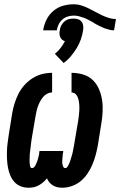

<svg xmlns="http://www.w3.org/2000/svg" viewBox="-20 -871 563 899"><path d="M272 8Q260 8 248.5 5.5Q237 3 227.5 -3Q218 -9 211 -17.5Q204 -26 200 -36Q200 -36 200 -36Q200 -36 200 -36Q192 -26 182 -17.5Q172 -9 161 -3Q150 3 138 5.5Q126 8 114 8Q94 8 76.5 1Q59 -6 47 -19.5Q35 -33 28 -50Q21 -67 17.5 -85.5Q14 -104 13 -123Q12 -142 12.5 -161.5Q13 -181 15.5 -200.5Q18 -220 21 -240L37 -340Q41 -363 48 -386Q55 -409 66 -431Q77 -453 94 -472Q111 -491 132 -504.5Q153 -518 176.5 -524Q200 -530 224 -530V-438Q212 -438 200.5 -432Q189 -426 181 -416Q173 -406 167 -394.5Q161 -383 157 -371.5Q153 -360 150.5 -348Q148 -336 146 -325L129 -225Q128 -218 127 -212Q126 -206 125.5 -200Q125 -194 124 -187.5Q123 -181 122.5 -175Q122 -169 121 -163Q120 -157 119.5 -150.5Q119 -144 119 -138Q119 -132 118.5 -126Q118 -120 118.5 -114Q119 -108 119.5 -102Q120 -96 122 -90Q124 -84 130 -84Q136 -84 140 -88.5Q144 -93 146.5 -98Q149 -103 151 -108Q153 -113 155 -118Q157 -123 158 -128Q159 -133 160.5 -138Q162 -143 163 -148.5Q164 -154 164 -159L165 -164H276V-159Q274 -152 273.5 -145Q273 -138 272.5 -131Q272 -124 271.5 -117.5Q271 -111 272 -104Q273 -97 276 -90.5Q279 -84 286 -84Q292 -84 296 -90.5Q300 -97 303 -103Q306 -109 308 -115.5Q310 -122 312 -128.5Q314 -135 316 -141.5Q318 -148 319.5 -154Q321 -160 322 -166.5Q323 -173 324.5 -179.5Q326 -186 327 -192.5Q328 -199 329 -205L346 -305Q348 -318 349.5 -331Q351 -344 351.5 -357Q352 -370 351 -382.5Q350 -395 347 -407Q344 -419 336 -428.5Q328 -438 315 -438V-530Q343 -530 369.5 -522Q396 -514 414.5 -496Q433 -478 443.5 -453.5Q454 -429 458 -402Q462 -375 460.5 -346.5Q459 -318 454 -290L438 -190Q434 -168 428 -145.5Q422 -123 413 -101.5Q404 -80 390.5 -59.5Q377 -39 358.5 -23.5Q340 -8 317 0Q294 8 272 8ZM246 -729H182Q186 -755 197.5 -778.5Q209 -802 229.5 -819.5Q250 -837 275 -844Q300 -851 326 -851Q344 -851 361 -845.5Q378 -840 393.5 -832.5Q409 -825 424.5 -816.5Q440 -808 455.5 -800.5Q471 -793 488 -787.5Q505 -782 523 -782L514 -729Q503 -729 491 -732Q479 -735 468.5 -739Q458 -743 447.5 -748.5Q437 -754 427 -759L413 -768Q403 -773 393 -778.5Q383 -784 372 -788Q361 -792 349.5 -795Q338 -798 326 -798Q312 -798 298 -794Q284 -790 272.5 -780Q261 -770 254.5 -756.5Q248 -743 246 -729ZM278 -576 237 -619Q252 -631 263.5 -646Q275 -661 284 -678Q277 -680 271 -685Q265 -690 262 -697.5Q259 -705 258.5 -713Q258 -721 260 -729Q261 -740 266.5 -751Q272 -762 281 -770Q290 -778 301 -781Q312 -784 324 -784Q335 -784 345 -781Q355 -778 361.5 -770Q368 -762 369.5 -751Q371 -740 369 -729Q366 -708 358.5 -686.5Q351 -665 339 -645.5Q327 -626 312 -608Q297 -590 278 -576Z"/></svg>

Font: Iosevka Curly Slab HvObl
Style: Regular
Weight: 900
Italic angle: -9°
Monospace: yes
Designer: Belleve Invis
Foundry: Belleve Invis
Version: Version 11.1.0; ttfautohint (v1.8.3)